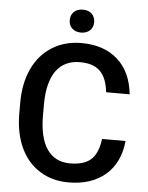

<svg xmlns="http://www.w3.org/2000/svg" viewBox="-60 -943 773 1002"><g transform="rotate(5 326.5 -442.5)"><path d="M269.5 -834.5C269.5 -800.8 292.5 -774.9 333.5 -774.9C374.5 -774.9 397.5 -800.8 397.5 -834.5C397.5 -869.1 374.5 -895 333.5 -895C292.5 -895 269.5 -869.1 269.5 -834.5ZM491.7 -231.4C485.4 -180.7 469.7 -144.5 445.3 -122.6C420.9 -100.6 384.3 -89.8 335.9 -89.8C230 -89.8 173.8 -172.4 173.8 -326.2V-389.2C175.3 -541 234.4 -620.6 341.8 -620.6C434.1 -620.6 480 -578.1 491.7 -476.1H614.7C606.9 -553.7 579.1 -614.3 531.2 -656.7C483.4 -699.2 420.4 -720.7 341.8 -720.7C283.7 -720.7 232.4 -707 188 -679.2C143.6 -651.4 109.4 -612.3 85.4 -561C61.5 -509.8 49.8 -450.7 49.8 -383.8V-317.4C50.8 -252 63 -194.3 86.4 -145C109.9 -95.7 143.1 -57.6 186.5 -30.8C229.5 -3.9 279.3 9.8 335.9 9.8C417 9.8 481.9 -11.7 530.8 -54.2C579.6 -96.7 607.4 -155.8 614.7 -231.4Z"/></g></svg>

Font: Roboto Medium
Style: Regular
Weight: 500
Designer: Google
Version: Version 2.137; 2017